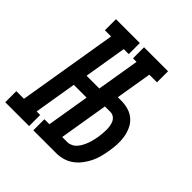

<svg xmlns="http://www.w3.org/2000/svg" viewBox="-236 -883 1030 1030"><g transform="rotate(45 279.0 -367.5)"><path d="M276 -651V-735H458V-651ZM-42 0V-84H16L110 -651H63V-735H244V-651H206L166 -409H311L298 -326H152L112 -84H139V0ZM171 0V-84H353V0ZM195 0 317 -735H414L366 -446H393Q421 -446 447.5 -438Q474 -430 493.5 -412.5Q513 -395 524 -371Q535 -347 539.5 -320Q544 -293 542.5 -264.5Q541 -236 536 -208Q532 -184 525.5 -159Q519 -134 507.5 -111Q496 -88 479.5 -66.5Q463 -45 441.5 -29.5Q420 -14 394.5 -7Q369 0 345 0ZM345 -84Q359 -84 373.5 -91Q388 -98 398 -110Q408 -122 415 -135.5Q422 -149 427.5 -163.5Q433 -178 436 -192.5Q439 -207 442 -221Q444 -236 445.5 -250.5Q447 -265 447 -279.5Q447 -294 444.5 -308Q442 -322 436.5 -334Q431 -346 419.5 -354Q408 -362 393 -362H352L306 -84Z"/></g></svg>

Font: Iosevka Slab Medium Extended
Style: Italic
Weight: 500
Width: 7
Italic angle: -9°
Monospace: yes
Designer: Belleve Invis
Foundry: Belleve Invis
Version: Version 11.1.0; ttfautohint (v1.8.3)